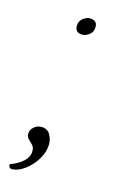

<svg xmlns="http://www.w3.org/2000/svg" viewBox="-89 -455 373 605"><g transform="rotate(15 97.5 -152.5)"><path d="M10 109Q8 108 5 105.5Q2 103 3 95Q29 86 45 71Q61 56 61 37Q61 25 54.5 18Q48 11 41 4.5Q34 -2 34 -12Q34 -25 44.5 -34.5Q55 -44 69 -44Q88 -44 97 -29.5Q106 -15 106 2Q106 28 91 52.5Q76 77 54 93Q32 109 10 109ZM118 -358Q94 -358 94 -380Q94 -396 105.5 -405Q117 -414 127 -414Q152 -414 152 -392Q152 -376 140.5 -367Q129 -358 118 -358Z"/></g></svg>

Font: Petrona Thin
Style: Italic
Weight: 100
Italic angle: -9°
Designer: Ringo R. Seeber
Foundry: Ringo R. Seeber
Version: Version 2.001; ttfautohint (v1.8.3)